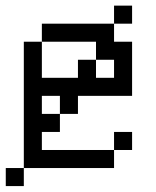

<svg xmlns="http://www.w3.org/2000/svg" viewBox="-20 -582 540 665"><path d="M437.5 -500H375V-562.5H437.5ZM0 0H62.5V62.5H0ZM62.5 -437.5H125V-312.5H250V-375H312.5V-312.5H375V-375H312.5V-437.5H125V-500H375V-437.5H437.5V-250H250V-187.5H187.5V-250H125V-187.5H187.5V-125H125V-62.5H375V0H62.5ZM375 -125H437.5V-62.5H375Z"/></svg>

Font: ChillBitmapSE 16px
Style: Regular
Weight: 400
Designer: Designed by Warren2060
Foundry: ChillType
Version: Version 1.000